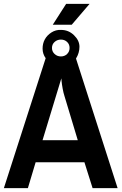

<svg xmlns="http://www.w3.org/2000/svg" viewBox="-20 -970 627 990"><path d="M441.8 -950 349.7 -842.3H252L321 -950ZM371.9 -668.1 586.4 0H457.4L415.3 -133.4H163.8L123.8 0H0L215.5 -669.9Q199.8 -692 199.6 -718.7Q199.4 -745.4 211.1 -766.9Q222.8 -788.4 245.4 -802.8Q268 -817.1 294.5 -815.8Q333.6 -815.8 361.6 -788.4Q389.7 -761.1 389.7 -728.9Q389.7 -696.8 371.9 -668.1ZM338.8 -722.8Q338.8 -741.5 326 -753.7Q313.2 -765.9 294.1 -765.9Q275 -765.9 261.5 -753.7Q248 -741.5 248 -722.8Q248 -704.2 261.5 -691.6Q275 -679 294.1 -679Q313.2 -679 326 -691.6Q338.8 -704.2 338.8 -722.8ZM296.3 -566 199.4 -247.2H381L312.3 -475.2Q307.1 -490.9 303 -513.5Q298.9 -536.1 297.6 -550.8Z"/></svg>

Font: Puralecka Narrow
Style: Bold
Weight: 700
Designer: Hector Gatti, Marcela Romero, Pablo Cosgaya and Nicolas Silva
Version: Version 1.004;PS 001.004;hotconv 1.0.70;makeotf.lib2.5.58329